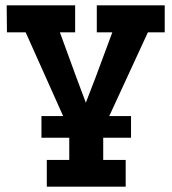

<svg xmlns="http://www.w3.org/2000/svg" viewBox="-20 -474 642 718"><path d="M155 224V124H239V11L76 -353H6L5 -454H261V-353H204L265 -186L301 -90L338 -186L400 -353H342V-454H596V-353H533L366 9V124H450V224ZM135 -40H470V41H135Z"/></svg>

Font: Podkova ExtraBold
Style: Regular
Weight: 800
Designer: Ilya Yudin
Foundry: Cyreal (www.cyreal.org)
Version: Version 2.103